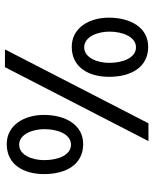

<svg xmlns="http://www.w3.org/2000/svg" viewBox="56 -660 605 756"><g transform="rotate(-90 358.0 -282.5)"><path d="M180 0H250L541 -565H471L180 0ZM283 -412C283 -489 243 -558 168 -558C87 -558 50 -491 50 -411C50 -324 88 -257 168 -257C245 -257 283 -328 283 -412ZM227 -410C227 -357 207 -305 166 -305C124 -305 105 -357 105 -410C105 -459 125 -509 166 -509C207 -509 227 -456 227 -410ZM666 -156C666 -233 626 -302 551 -302C470 -302 433 -235 433 -155C433 -68 471 -1 551 -1C628 -1 666 -72 666 -156ZM611 -154C611 -101 590 -49 549 -49C508 -49 488 -101 488 -154C488 -203 509 -253 549 -253C591 -253 611 -200 611 -154Z"/></g></svg>

Font: Tajawal Medium
Style: Regular
Weight: 500
Designer: Boutros Fonts
Foundry: Created by Boutros International 2017
Version: Version 1.700